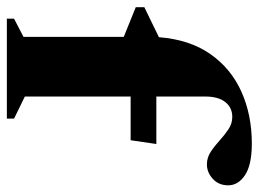

<svg xmlns="http://www.w3.org/2000/svg" viewBox="-117 -637 754 560"><g transform="rotate(90 260.0 -357.0)"><path d="M261.5 -52.5 326 -21V0H34.5V-21L87.5 -48.5V-341L1 -376V-401L88.5 -443.5Q95.5 -533 137.5 -593.2Q179.5 -653.5 247.2 -684Q315 -714.5 398.5 -714.5Q460.5 -714.5 490.5 -694.8Q520.5 -675 520.5 -645.5Q520.5 -618 501.8 -600.8Q483 -583.5 459.5 -583.5Q439.5 -583.5 422.5 -594.8Q405.5 -606 389.8 -620.5Q374 -635 357.2 -646.2Q340.5 -657.5 321 -657.5Q294 -657.5 277.8 -637.2Q261.5 -617 261.5 -578V-436H400L389 -361H261.5Z"/></g></svg>

Font: Newsreader Text ExtraBold
Style: Regular
Weight: 800
Designer: Hugues Gentile
Foundry: Production Type
Version: Version 1.001